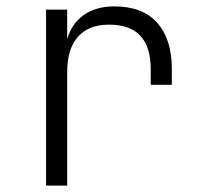

<svg xmlns="http://www.w3.org/2000/svg" viewBox="-20 -580 640 600"><path d="M124 0V-550H190V-457Q203 -505 241 -532.5Q279 -560 337 -560Q426 -560 471.5 -508.5Q517 -457 517 -364V-315H451V-364Q451 -503 321 -503Q257 -503 223.5 -465Q190 -427 190 -356V0Z"/></svg>

Font: JetBrains Mono NL ExtraLight
Style: Regular
Weight: 200
Designer: Philipp Nurullin, Konstantin Bulenkov
Foundry: JetBrains
Version: Version 2.304; ttfautohint (v1.8.4.7-5d5b)